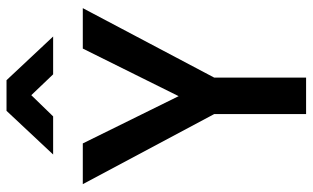

<svg xmlns="http://www.w3.org/2000/svg" viewBox="-205 -754 959 589"><g transform="rotate(-90 274.5 -459.5)"><path d="M331 0H219V-282L4 -685H129L274 -391L420 -685H544L331 -282ZM95 -776 229 -919H323L457 -776H341L277 -843L212 -776Z"/></g></svg>

Font: TitilliumWebSemiBold
Style: Bold
Weight: 600
Version: Version 1.001;PS 57.000;hotconv 1.0.70;makeotf.lib2.5.55311